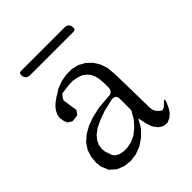

<svg xmlns="http://www.w3.org/2000/svg" viewBox="-178 -761 856 856"><g transform="rotate(-45 250.0 -333.0)"><path d="M309.6 -396.5 300.8 -415 288.1 -429.7 272.5 -441.4 251 -449.2 225.6 -454.1 196.3 -453.1 152.3 -447.3 141.6 -434.6 133.8 -421.9 140.6 -374 144.5 -350.6 129.9 -331.1 96.7 -327.1 76.2 -339.8 69.3 -358.4 66.4 -377 69.3 -395.5 77.1 -412.1 87.9 -426.8 101.6 -439.5 123 -455.1 133.8 -460.9 154.3 -474.6 190.4 -488.3 225.6 -494.1H259.8L292 -486.3L320.3 -470.7L344.7 -448.2L363.3 -418.9L375 -383.8L378.9 -338.9L382.8 -127Q382.8 -97.7 414.1 -78.1L427.7 -83L444.3 -98.6Q461.9 -117.2 452.1 -89.8L441.4 -66.4L428.7 -46.9L412.1 -32.2L391.6 -23.4L368.2 -25.4L347.7 -38.1L331.1 -60.5L321.3 -88.9L316.4 -113.3L312.5 -128.9L290 -89.8L260.7 -59.6L227.5 -37.1L191.4 -23.4L154.3 -18.6L119.1 -22.5L85 -36.1L57.6 -60.5L43 -95.7L40 -121.1L43 -156.2L53.7 -189.5L73.2 -218.8L100.6 -242.2L134.8 -261.7L175.8 -276.4L224.6 -287.1L287.1 -292Q316.4 -292 316.4 -321.3V-344.7L314.5 -373ZM284.2 -271.5 230.5 -258.8 187.5 -243.2 153.3 -226.6 128.9 -208 113.3 -188.5 104.5 -168.9 101.6 -149.4 103.5 -127 110.4 -110.4 114.3 -96.7 124 -85 139.6 -76.2 161.1 -71.3H186.5L213.9 -77.1L242.2 -89.8L269.5 -111.3L294.9 -139.6L316.4 -176.8V-249Q316.4 -277.3 284.2 -271.5ZM365.2 -648.4Q394.5 -648.4 394.5 -619.1Q394.5 -606.4 381.8 -606.4H109.4Q80.1 -606.4 80.1 -635.7Q80.1 -648.4 92.8 -648.4Z"/></g></svg>

Font: B2 Hana
Style: Regular
Weight: 500
Version: 2020-08-05; (max)